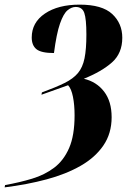

<svg xmlns="http://www.w3.org/2000/svg" viewBox="-83 -569 589 829"><path d="M-61 230Q1 219 55.5 202.5Q110 186 151 155Q192 124 215.5 70Q239 16 239 -71Q239 -116 232 -151Q225 -186 211 -201L96 -160L98 -170Q158 -192 195.5 -210.5Q233 -229 253.5 -253.5Q274 -278 282 -317.5Q290 -357 290 -420Q290 -487 281 -513Q272 -539 244 -539Q226 -539 208.5 -524.5Q191 -510 176 -467Q161 -424 150 -340Q95 -340 74.5 -356.5Q54 -373 54 -407Q54 -472 111 -510.5Q168 -549 261 -549Q358 -549 401.5 -508.5Q445 -468 445 -406Q445 -339 400.5 -299.5Q356 -260 279 -229Q334 -216 366.5 -173.5Q399 -131 399 -63Q399 7 363.5 59Q328 111 265 147Q202 183 118 205.5Q34 228 -63 240Z"/></svg>

Font: Noto Serif Display ExtraCondensed Black
Style: Italic
Weight: 900
Width: 2
Italic angle: -12°
Designer: Monotype Design Team
Foundry: Monotype Imaging Inc.
Version: Version 2.009